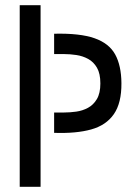

<svg xmlns="http://www.w3.org/2000/svg" viewBox="-20 -720 514 740"><path d="M56 0V-700H136.4V0ZM188.6 -208V-286.4H227.6Q249.8 -286.4 274 -289.8Q298.2 -293.2 319.2 -304.5Q340.2 -315.8 353.5 -338.3Q366.8 -360.8 366.8 -398.4Q366.8 -436.4 353.8 -458.9Q340.8 -481.4 319.9 -492.8Q299 -504.2 274.5 -507.9Q250 -511.6 226.4 -511.6H188.6V-590Q288 -592.4 344.2 -572.7Q400.4 -553 423.9 -510.2Q447.4 -467.4 448 -399.6Q448.6 -323.2 418.9 -280.2Q389.2 -237.2 331.4 -221.1Q273.6 -205 188.6 -208Z"/></svg>

Font: Stick No Bills ExtraLight
Style: Regular
Weight: 200
Designer: Kosala Senevirathne, Siva Puranthara, Lasantha Premarathna, Tharique Azeez
Foundry: mooniak
Version: Version 2.000